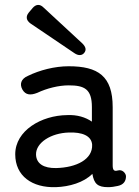

<svg xmlns="http://www.w3.org/2000/svg" viewBox="-20 -766 575 794"><path d="M211 8C267 6 326 -11 362 -47C369 -6 384 8 427 8C440 8 454 6 467 3C491 -2 501 -17 501 -37C501 -48 487 -67 467 -61C453 -57 446 -61 446 -82V-323C446 -451 386 -492 264 -492C206 -492 144 -476 95 -452C67 -440 60 -418 73 -395C86 -373 106 -371 134 -382C174 -401 223 -413 264 -413C329 -413 360 -398 360 -323V-263C334 -281 299 -292 258 -290C151 -289 43 -226 43 -128C43 -38 113 11 211 8ZM99 -714C86 -698 88 -682 106 -669L288 -546C304 -535 319 -536 328 -547C338 -559 335 -572 321 -586L160 -735C145 -750 129 -749 115 -733ZM129 -127C128 -176 191 -216 265 -218C319 -220 358 -205 361 -168C364 -107 296 -73 212 -71C161 -70 130 -89 129 -127Z"/></svg>

Font: 寒蝉半圆体
Style: Regular
Weight: 400
Designer: Yoshimichi Ohira & Warren
Foundry: ChillType
Version: Version 1.800;Glyphs 3.1.1 (3135)